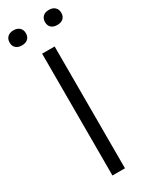

<svg xmlns="http://www.w3.org/2000/svg" viewBox="-277 -966 788 1010"><g transform="rotate(-30 117.0 -461.0)"><path d="M79 0V-740H155V0ZM224.5 -830.5Q201.5 -830.5 188.2 -842.5Q175 -854.5 175 -876Q175 -897 188.2 -909.5Q201.5 -922 224.5 -922Q247.5 -922 260.8 -909.5Q274 -897 274 -876Q274 -854.5 260.8 -842.5Q247.5 -830.5 224.5 -830.5ZM9.5 -830.5Q-13.5 -830.5 -26.8 -842.5Q-40 -854.5 -40 -876Q-40 -897 -26.8 -909.5Q-13.5 -922 9.5 -922Q32.5 -922 45.8 -909.5Q59 -897 59 -876Q59 -854.5 45.8 -842.5Q32.5 -830.5 9.5 -830.5Z"/></g></svg>

Font: Encode Sans Semi Condensed
Style: Regular
Weight: 400
Width: 4
Designer: Multiple Designers
Foundry: Impallari Type
Version: Version 3.000; ttfautohint (v1.8.3) -l 8 -r 50 -G 200 -x 14 